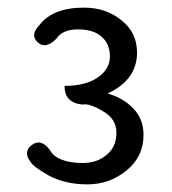

<svg xmlns="http://www.w3.org/2000/svg" viewBox="-20 -911 450 503"><path d="M311 -464Q267 -428 209 -428Q151 -428 108 -451Q66 -475 60 -487Q40 -513 63 -531Q87 -549 110 -519Q129 -484 197 -484Q234 -484 259 -505Q285 -526 285 -563Q285 -600 249 -620Q214 -641 197 -637Q149 -641 149 -686Q204 -686 236 -708Q268 -730 268 -763Q268 -796 246 -815Q225 -834 184 -834Q144 -834 128 -810Q100 -781 79 -800Q58 -819 83 -845Q118 -891 200 -891Q258 -891 298 -858Q339 -826 339 -773Q339 -702 262 -666Q302 -655 329 -627Q356 -599 356 -558Q356 -500 311 -464Z"/></svg>

Font: Swei Gothic CJK TC Regular
Style: Regular
Weight: 400
Version: Version 2.129